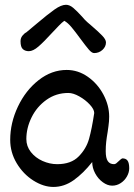

<svg xmlns="http://www.w3.org/2000/svg" viewBox="-20 -758 552 790"><path d="M511.7 -65.4Q511.7 -48.8 502.4 -32.2Q493.2 -15.6 477.1 -4.9Q460.9 5.9 441.4 5.9Q422.4 5.9 403.1 -8.1Q383.8 -22 371.6 -44.7Q359.4 -67.4 359.4 -91.3Q322.8 -44.9 283.4 -16.8Q244.1 11.2 199.7 11.2Q159.2 11.2 117.4 -15.1Q75.7 -41.5 48.8 -86.2Q22 -130.9 22 -182.6Q22 -252.4 53.7 -319.3Q85.4 -386.2 138.9 -428.2Q192.4 -470.2 254.4 -470.2Q301.3 -470.2 341.6 -441.9Q381.8 -413.6 405.5 -368.9Q429.2 -324.2 429.2 -278.3Q429.2 -258.8 426.3 -239.3Q423.3 -219.7 422.9 -214.8Q418.9 -191.9 417 -174.3Q415 -156.7 415 -136.2Q415 -107.4 423.6 -95Q432.1 -82.5 449.2 -82.5Q453.6 -82.5 458.3 -85.9Q462.9 -89.4 469.2 -95.7Q470.2 -96.7 474.9 -100.8Q479.5 -105 483.4 -106.4Q498.5 -106.4 505.1 -96.7Q511.7 -86.9 511.7 -65.4ZM367.7 -293Q367.7 -308.1 349.6 -327.6Q331.5 -347.2 306.4 -361.3Q281.2 -375.5 261.2 -375.5Q210.9 -375.5 171.4 -347.4Q131.8 -319.3 110.1 -275.4Q88.4 -231.4 88.4 -186Q88.4 -156.2 106.9 -132.6Q125.5 -108.9 155 -95.7Q184.6 -82.5 215.3 -82.5Q272.5 -82.5 303.7 -114.3Q335 -146 346.4 -186.8Q357.9 -227.5 367.7 -293ZM64.5 -588.4Q64.5 -601.1 71.8 -610.6Q79.1 -620.1 88.4 -625L129.9 -659.7Q177.7 -700.2 204.8 -719.2Q231.9 -738.3 251.5 -738.3Q266.1 -738.3 280.8 -726.1Q295.4 -713.9 316.9 -690.4L328.1 -677.7Q334.5 -670.4 358.4 -650.4Q386.2 -626.5 401.1 -610.8Q416 -595.2 416 -583.5Q416 -565.9 401.6 -552.7Q387.2 -539.6 367.2 -539.6Q357.9 -539.6 345.7 -553.7Q333.5 -567.9 311.5 -597.7Q289.1 -628.4 274.2 -646.2Q259.3 -664.1 244.6 -672.4Q235.4 -666 222.2 -652.3Q209 -638.7 195.3 -624Q160.6 -585.9 138.4 -566.7Q116.2 -547.4 98.6 -547.4Q83.5 -547.4 74 -555.9Q64.5 -564.5 64.5 -588.4Z"/></svg>

Font: Dekko
Style: Regular
Weight: 400
Designer: Multiple
Foundry: Sorkin Type
Version: Version 2.001